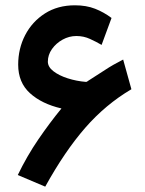

<svg xmlns="http://www.w3.org/2000/svg" viewBox="-20 -677 542 717"><path d="M209.5 -272Q135.7 -289.1 91.8 -329.1Q47.9 -369.1 47.9 -435.5Q47.9 -495.6 74 -545.9Q100.1 -596.2 147.7 -626.7Q195.3 -657.2 259.8 -657.2Q302.2 -657.2 335.2 -644.3Q368.2 -631.3 396.5 -609.9L359.4 -509.3Q339.4 -521 315.9 -531.7Q292.5 -542.5 265.1 -542.5Q238.3 -542.5 213.9 -529.1Q189.5 -515.6 174.1 -493.9Q158.7 -472.2 158.7 -446.8Q158.7 -427.2 179.4 -411.1Q200.2 -395 232.9 -384.5Q265.6 -374 301.3 -371.1Q304.7 -371.1 308.1 -374.5Q343.8 -397 372.6 -416Q401.4 -435.1 439.9 -454.6L470.7 -343.8Q374.5 -287.1 298.1 -199.5Q221.7 -111.8 148.9 20L46.4 -23.4Q80.6 -94.2 123 -156.2Q165.5 -218.3 209.5 -272Z"/></svg>

Font: Vazirmatn FD NL SemiBold
Style: Regular
Weight: 600
Designer: Saber Rastikerdar
Foundry: Saber Rastikerdar
Version: Version 33.003